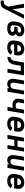

<svg xmlns="http://www.w3.org/2000/svg" viewBox="2606 -3178 783 6044"><g transform="rotate(90 2998.0 -156.5)"><path d="M-4 215V114H48Q66 114 83.5 110Q101 106 115 94Q129 82 138 65.5Q147 49 156 33L185 -23L95 -520H220L270 -157L440 -520H565L261 79Q256 90 250.5 100.5Q245 111 239 121H238Q224 146 203 166.5Q182 187 156 198.5Q130 210 102.5 212.5Q75 215 48 215Z M866 8Q833 8 801 3Q769 -2 741.5 -16Q714 -30 693 -53Q672 -76 661.5 -105.5Q651 -135 650.5 -167.5Q650 -200 655 -233L672 -333Q677 -361 687.5 -388.5Q698 -416 716.5 -440Q735 -464 760 -482Q785 -500 813 -510.5Q841 -521 869.5 -524.5Q898 -528 927 -528Q952 -528 978.5 -524.5Q1005 -521 1028 -512.5Q1051 -504 1071 -489.5Q1091 -475 1104 -454Q1117 -433 1121.5 -407.5Q1126 -382 1122 -356Q1119 -340 1112.5 -324.5Q1106 -309 1094 -297Q1082 -285 1066.5 -277Q1051 -269 1036 -263Q1053 -254 1067.5 -240.5Q1082 -227 1090.5 -210Q1099 -193 1101.5 -172Q1104 -151 1100 -131Q1096 -107 1084 -84.5Q1072 -62 1052.5 -45.5Q1033 -29 1009.5 -18.5Q986 -8 962 -2.5Q938 3 914 5.5Q890 8 866 8ZM869 -93Q880 -93 891 -94Q902 -95 913.5 -97Q925 -99 936 -102.5Q947 -106 957 -112Q967 -118 974.5 -127.5Q982 -137 983 -148Q985 -161 981.5 -172.5Q978 -184 969.5 -191.5Q961 -199 950.5 -204Q940 -209 928 -211.5Q916 -214 904 -215Q892 -216 880 -216H814L831 -317H896Q907 -317 917.5 -317.5Q928 -318 938.5 -320Q949 -322 959.5 -325.5Q970 -329 979.5 -335Q989 -341 996 -350Q1003 -359 1004 -370Q1007 -384 1000 -396.5Q993 -409 981 -415.5Q969 -422 954.5 -424.5Q940 -427 926 -427Q910 -427 894.5 -425Q879 -423 864 -416.5Q849 -410 835.5 -399.5Q822 -389 812.5 -375.5Q803 -362 797.5 -347Q792 -332 789 -317L773 -217Q769 -192 771 -168Q773 -144 786.5 -126Q800 -108 822.5 -100.5Q845 -93 869 -93Z M1476 8Q1451 8 1426.5 5.5Q1402 3 1378.5 -4Q1355 -11 1334.5 -23Q1314 -35 1298 -51.5Q1282 -68 1271 -89Q1260 -110 1254.5 -134Q1249 -158 1250 -183Q1251 -208 1255 -233L1272 -333Q1277 -361 1287 -388Q1297 -415 1314.5 -438.5Q1332 -462 1356.5 -480Q1381 -498 1408 -509Q1435 -520 1463 -524Q1491 -528 1518 -528Q1550 -528 1581.5 -522.5Q1613 -517 1639 -502Q1665 -487 1684.5 -464Q1704 -441 1713.5 -412Q1723 -383 1723 -351Q1723 -319 1718 -287L1705 -210H1371Q1368 -186 1372.5 -162.5Q1377 -139 1392 -122.5Q1407 -106 1429.5 -99.5Q1452 -93 1476 -93Q1493 -93 1510 -96Q1527 -99 1543 -106.5Q1559 -114 1572.5 -126Q1586 -138 1596 -154L1702 -108Q1684 -80 1658.5 -56.5Q1633 -33 1602.5 -18.5Q1572 -4 1540 2Q1508 8 1476 8ZM1602 -310Q1605 -332 1603 -354Q1601 -376 1589.5 -393.5Q1578 -411 1558 -419Q1538 -427 1516 -427Q1501 -427 1486 -424.5Q1471 -422 1457 -415Q1443 -408 1431 -397.5Q1419 -387 1410 -373.5Q1401 -360 1396.5 -345.5Q1392 -331 1389 -317L1388 -310Z M1764 0 1781 -101Q1795 -101 1809.5 -104Q1824 -107 1836.5 -116Q1849 -125 1858.5 -137Q1868 -149 1874.5 -162.5Q1881 -176 1885.5 -190Q1890 -204 1893 -218.5Q1896 -233 1898.5 -247Q1901 -261 1903 -275Q1903 -277 1903.5 -278.5Q1904 -280 1904 -281L1944 -520H2349L2263 0H2143L2212 -419H2047L2021 -264Q2017 -240 2012.5 -215Q2008 -190 2000 -165.5Q1992 -141 1979.5 -117Q1967 -93 1950 -72.5Q1933 -52 1910.5 -36.5Q1888 -21 1864 -12.5Q1840 -4 1814.5 -2Q1789 0 1764 0Z M2619 8Q2590 8 2562.5 0Q2535 -8 2514 -25Q2493 -42 2480 -66.5Q2467 -91 2461.5 -118Q2456 -145 2457.5 -174.5Q2459 -204 2463 -233L2511 -520H2631L2581 -217Q2578 -202 2577.5 -187Q2577 -172 2579 -158Q2581 -144 2587.5 -131Q2594 -118 2604.5 -109Q2615 -100 2629 -96.5Q2643 -93 2658 -93Q2678 -93 2698.5 -99Q2719 -105 2735.5 -118.5Q2752 -132 2761.5 -151Q2771 -170 2774 -190L2829 -520H2949L2863 0H2743L2754 -67Q2743 -50 2728 -35Q2713 -20 2695.5 -9.5Q2678 1 2658 4.5Q2638 8 2619 8Z M3343 0 3371 -168Q3346 -163 3321.5 -160Q3297 -157 3273 -157Q3251 -157 3229 -160.5Q3207 -164 3186.5 -171.5Q3166 -179 3148.5 -191Q3131 -203 3117.5 -219Q3104 -235 3095.5 -254.5Q3087 -274 3084 -296Q3081 -318 3083 -340.5Q3085 -363 3089 -386L3111 -520H3231L3206 -369Q3203 -355 3202.5 -340Q3202 -325 3206.5 -311.5Q3211 -298 3220 -287.5Q3229 -277 3241 -270.5Q3253 -264 3267 -261Q3281 -258 3296 -258Q3319 -258 3342 -263Q3365 -268 3388 -275L3429 -520H3549L3463 0Z M3876 8Q3851 8 3826.5 5.5Q3802 3 3778.5 -4Q3755 -11 3734.5 -23Q3714 -35 3698 -51.5Q3682 -68 3671 -89Q3660 -110 3654.5 -134Q3649 -158 3650 -183Q3651 -208 3655 -233L3672 -333Q3677 -361 3687 -388Q3697 -415 3714.5 -438.5Q3732 -462 3756.5 -480Q3781 -498 3808 -509Q3835 -520 3863 -524Q3891 -528 3918 -528Q3950 -528 3981.5 -522.5Q4013 -517 4039 -502Q4065 -487 4084.5 -464Q4104 -441 4113.5 -412Q4123 -383 4123 -351Q4123 -319 4118 -287L4105 -210H3771Q3768 -186 3772.5 -162.5Q3777 -139 3792 -122.5Q3807 -106 3829.5 -99.5Q3852 -93 3876 -93Q3893 -93 3910 -96Q3927 -99 3943 -106.5Q3959 -114 3972.5 -126Q3986 -138 3996 -154L4102 -108Q4084 -80 4058.5 -56.5Q4033 -33 4002.5 -18.5Q3972 -4 3940 2Q3908 8 3876 8ZM4002 -310Q4005 -332 4003 -354Q4001 -376 3989.5 -393.5Q3978 -411 3958 -419Q3938 -427 3916 -427Q3901 -427 3886 -424.5Q3871 -422 3857 -415Q3843 -408 3831 -397.5Q3819 -387 3810 -373.5Q3801 -360 3796.5 -345.5Q3792 -331 3789 -317L3788 -310Z M4225 0 4311 -520H4431L4397 -317H4595L4629 -520H4749L4663 0H4543L4579 -216H4380L4345 0Z M5019 8Q4990 8 4962.5 0Q4935 -8 4914 -25Q4893 -42 4880 -66.5Q4867 -91 4861.5 -118Q4856 -145 4857.5 -174.5Q4859 -204 4863 -233L4911 -520H5031L4981 -217Q4978 -202 4977.5 -187Q4977 -172 4979 -158Q4981 -144 4987.5 -131Q4994 -118 5004.5 -109Q5015 -100 5029 -96.5Q5043 -93 5058 -93Q5078 -93 5098.5 -99Q5119 -105 5135.5 -118.5Q5152 -132 5161.5 -151Q5171 -170 5174 -190L5229 -520H5349L5263 0H5143L5154 -67Q5143 -50 5128 -35Q5113 -20 5095.5 -9.5Q5078 1 5058 4.5Q5038 8 5019 8Z M5676 8Q5651 8 5626.5 5.5Q5602 3 5578.5 -4Q5555 -11 5534.5 -23Q5514 -35 5498 -51.5Q5482 -68 5471 -89Q5460 -110 5454.5 -134Q5449 -158 5450 -183Q5451 -208 5455 -233L5472 -333Q5477 -361 5487 -388Q5497 -415 5514.5 -438.5Q5532 -462 5556.5 -480Q5581 -498 5608 -509Q5635 -520 5663 -524Q5691 -528 5718 -528Q5750 -528 5781.5 -522.5Q5813 -517 5839 -502Q5865 -487 5884.5 -464Q5904 -441 5913.5 -412Q5923 -383 5923 -351Q5923 -319 5918 -287L5905 -210H5571Q5568 -186 5572.5 -162.5Q5577 -139 5592 -122.5Q5607 -106 5629.5 -99.5Q5652 -93 5676 -93Q5693 -93 5710 -96Q5727 -99 5743 -106.5Q5759 -114 5772.5 -126Q5786 -138 5796 -154L5902 -108Q5884 -80 5858.5 -56.5Q5833 -33 5802.5 -18.5Q5772 -4 5740 2Q5708 8 5676 8ZM5802 -310Q5805 -332 5803 -354Q5801 -376 5789.5 -393.5Q5778 -411 5758 -419Q5738 -427 5716 -427Q5701 -427 5686 -424.5Q5671 -422 5657 -415Q5643 -408 5631 -397.5Q5619 -387 5610 -373.5Q5601 -360 5596.5 -345.5Q5592 -331 5589 -317L5588 -310Z"/></g></svg>

Font: Zed Sans Extended
Style: Bold Italic
Weight: 700
Width: 7
Italic angle: -9°
Designer: Belleve Invis
Foundry: Belleve Invis
Version: Version 1.0.0; ttfautohint (v1.8.4)